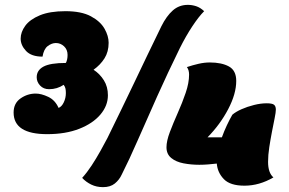

<svg xmlns="http://www.w3.org/2000/svg" viewBox="-20 -745 1190 790"><path d="M404 25Q377 25 355.5 14.5Q334 4 318 -13Q338 -35 357 -64Q376 -93 393 -123.5Q410 -154 422 -177Q453 -240 479.5 -295Q506 -350 531.5 -403Q557 -456 584 -513Q611 -570 644 -637Q665 -679 691 -702Q717 -725 753 -725Q770 -725 787 -719.5Q804 -714 820 -699Q798 -677 771.5 -637Q745 -597 720 -547Q670 -445 626.5 -348Q583 -251 547 -168.5Q511 -86 481 -27Q471 -5 452.5 10Q434 25 404 25ZM174 -193Q36 -193 36 -282Q36 -320 64.5 -340Q93 -360 127 -360Q150 -360 178.5 -346.5Q207 -333 221 -301Q234 -306 242.5 -324Q251 -342 251 -362Q251 -372 249.5 -380Q248 -388 242 -396Q215 -378 182 -378Q159 -378 145 -393Q131 -408 131 -427Q131 -456 159 -471Q187 -486 251 -486Q258 -499 258 -519Q258 -541 243.5 -554.5Q229 -568 210 -568Q193 -568 176.5 -555.5Q160 -543 155 -512Q109 -512 87 -535.5Q65 -559 65 -586Q65 -613 84 -639Q103 -665 144 -682Q185 -699 249 -699Q315 -699 354 -678Q393 -657 410 -627Q427 -597 427 -569Q427 -532 410 -505Q393 -478 365 -458Q391 -441 407.5 -414.5Q424 -388 424 -353Q424 -310 393 -273.5Q362 -237 306 -215Q250 -193 174 -193ZM986 19Q927 19 901 -8Q875 -35 872 -72Q855 -70 836.5 -68.5Q818 -67 800 -67Q766 -67 735 -73Q704 -79 684.5 -95Q665 -111 665 -139Q665 -165 679 -202Q693 -239 711.5 -280.5Q730 -322 744 -363Q758 -404 758 -438Q758 -457 749 -469Q773 -477 797 -482.5Q821 -488 843 -488Q892 -488 922 -471.5Q952 -455 952 -412Q952 -359 919 -296Q886 -233 834 -180H893Q902 -205 913.5 -229.5Q925 -254 936 -273Q950 -285 973.5 -295.5Q997 -306 1025 -313Q1053 -320 1077 -320Q1100 -320 1107.5 -314Q1115 -308 1115 -294Q1115 -283 1110 -258.5Q1105 -234 1099 -203Q1093 -172 1088 -139.5Q1083 -107 1083 -79Q1083 -34 1105 -15Q1047 19 986 19Z"/></svg>

Font: Lemon
Style: Regular
Weight: 400
Designer: Eduardo Rodriguez Tunni
Foundry: Eduardo Rodriguez Tunni
Version: Version 1.003; ttfautohint (v1.8.4.7-5d5b);gftools[0.9.24]